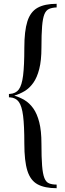

<svg xmlns="http://www.w3.org/2000/svg" viewBox="-20 -802 344 1010"><path d="M278 -782V-763Q254 -762 238 -755Q222 -748 213.5 -727Q205 -706 201.5 -664Q198 -622 198 -551Q198 -484 186.5 -439Q175 -394 155 -366Q135 -338 109 -322.5Q83 -307 55 -299Q83 -291 109 -275.5Q135 -260 155 -232Q175 -204 186.5 -159Q198 -114 198 -47Q198 27 201.5 70Q205 113 213.5 134.5Q222 156 238 162.5Q254 169 278 169V188Q215 188 177.5 167.5Q140 147 124 96Q108 45 108 -47Q108 -141 101.5 -192.5Q95 -244 79 -266Q63 -288 32 -290H27V-308H32Q63 -310 79 -331.5Q95 -353 101.5 -405Q108 -457 108 -551Q108 -639 124 -689.5Q140 -740 177.5 -761Q215 -782 278 -782Z"/></svg>

Font: Playfair Display
Style: Regular
Weight: 400
Designer: Claus Eggers Sørensen
Foundry: Claus Eggers Sørensen
Version: Version 1.203